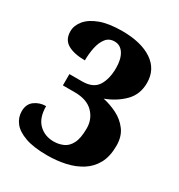

<svg xmlns="http://www.w3.org/2000/svg" viewBox="-173 -842 906 970"><g transform="rotate(30 279.5 -357.0)"><path d="M243 10Q164 10 115 -7.5Q66 -25 43.5 -54Q21 -83 21 -119Q21 -161 49.5 -182Q78 -203 115 -203Q115 -135 149.5 -101Q184 -67 237 -67Q266 -67 292 -78.5Q318 -90 333.5 -120.5Q349 -151 349 -208Q349 -262 312.5 -299Q276 -336 205 -336H136V-402H210Q274 -402 299.5 -442Q325 -482 325 -546Q325 -598 305.5 -628.5Q286 -659 252 -659Q220 -659 202 -635.5Q184 -612 176.5 -576Q169 -540 169 -501Q106 -501 69 -522Q32 -543 32 -592Q32 -626 57 -656.5Q82 -687 132 -705.5Q182 -724 259 -724Q370 -724 434 -681Q498 -638 498 -559Q498 -492 455 -448.5Q412 -405 348 -381Q390 -372 430 -352Q470 -332 496.5 -296.5Q523 -261 523 -207Q523 -145 500.5 -103.5Q478 -62 438.5 -37Q399 -12 348.5 -1Q298 10 243 10Z"/></g></svg>

Font: Noto Serif Tamil ExtraBold
Style: Regular
Weight: 800
Designer: Indian Type Foundry, Tom Grace, and the Monotype Design Team
Foundry: Monotype Imaging Inc.
Version: Version 2.004; ttfautohint (v1.8.4.7-5d5b)